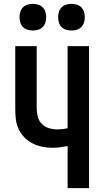

<svg xmlns="http://www.w3.org/2000/svg" viewBox="-20 -974 540 994"><path d="M330 0V-218Q310 -214 290.5 -211.5Q271 -209 251 -209Q224 -209 197.5 -214.5Q171 -220 147 -232.5Q123 -245 104.5 -264.5Q86 -284 75 -309Q64 -334 61.5 -360.5Q59 -387 59 -414V-735H170V-414Q170 -392 175.5 -370Q181 -348 196.5 -332.5Q212 -317 233.5 -310.5Q255 -304 278 -304Q291 -304 304 -305.5Q317 -307 330 -310V-735H441V0ZM350 -816Q336 -816 322.5 -820Q309 -824 299 -834Q289 -844 285 -857.5Q281 -871 281 -885Q281 -899 285 -912.5Q289 -926 299 -936Q309 -946 322.5 -950Q336 -954 350 -954Q364 -954 377.5 -950Q391 -946 401 -936Q411 -926 415 -912.5Q419 -899 419 -885Q419 -871 415 -857.5Q411 -844 401 -834Q391 -824 377.5 -820Q364 -816 350 -816ZM150 -816Q136 -816 122.5 -820Q109 -824 99 -834Q89 -844 85 -857.5Q81 -871 81 -885Q81 -899 85 -912.5Q89 -926 99 -936Q109 -946 122.5 -950Q136 -954 150 -954Q164 -954 177.5 -950Q191 -946 201 -936Q211 -926 215 -912.5Q219 -899 219 -885Q219 -871 215 -857.5Q211 -844 201 -834Q191 -824 177.5 -820Q164 -816 150 -816Z"/></svg>

Font: Iosevka Curly
Style: Bold
Weight: 700
Monospace: yes
Designer: Belleve Invis
Foundry: Belleve Invis
Version: Version 22.1.2; ttfautohint (v1.8.4)